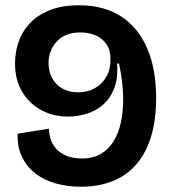

<svg xmlns="http://www.w3.org/2000/svg" viewBox="-20 -694 650 728"><path d="M287 14Q236 14 191.5 1.5Q147 -11 114.5 -36Q82 -61 63.5 -99Q45 -137 47 -187L165 -206Q167 -172 179 -150Q191 -128 209.5 -115.5Q228 -103 249 -98Q270 -93 290 -93Q333 -93 362.5 -110.5Q392 -128 411 -159Q430 -190 438.5 -230.5Q447 -271 447 -317Q447 -339 445 -362Q443 -385 439.5 -408.5Q436 -432 431 -453H424Q428 -396 412.5 -357.5Q397 -319 369 -295.5Q341 -272 306.5 -262Q272 -252 238 -252Q182 -252 136.5 -276.5Q91 -301 64 -346Q37 -391 37 -454Q37 -495 50 -534Q63 -573 92 -604.5Q121 -636 167.5 -655Q214 -674 280 -674Q373 -674 438 -632.5Q503 -591 537.5 -512Q572 -433 572 -322Q572 -214 539 -138.5Q506 -63 442 -24.5Q378 14 287 14ZM276 -344Q312 -344 339.5 -359.5Q367 -375 383 -402.5Q399 -430 399 -468Q399 -505 383 -527.5Q367 -550 341 -560.5Q315 -571 285 -571Q255 -571 232.5 -562Q210 -553 195 -536.5Q180 -520 172 -499.5Q164 -479 164 -456Q164 -422 178.5 -396.5Q193 -371 218 -357.5Q243 -344 276 -344Z"/></svg>

Font: Bricolage Grotesque 72pt SemiBold
Style: Regular
Weight: 600
Version: Version 1.001;gftools[0.9.33.dev8+g029e19f]